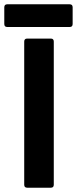

<svg xmlns="http://www.w3.org/2000/svg" viewBox="-72 -876 359 896"><path d="M55 0Q41 0 41 -14V-682Q41 -696 55 -696H165Q179 -696 179 -682V-14Q179 0 165 0ZM-38 -750Q-52 -750 -52 -764V-842Q-52 -856 -38 -856H253Q267 -856 267 -842V-764Q267 -750 253 -750Z"/></svg>

Font: AL Dynamic
Style: Bold
Weight: 700
Version: Version 1.000; ttfautohint (v1.8.2) -l 8 -r 50 -G 200 -x 14 